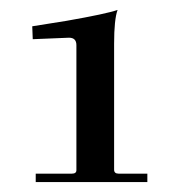

<svg xmlns="http://www.w3.org/2000/svg" viewBox="-20 -599 363 387"><path d="M52 -232V-249H125Q134 -249 134 -256V-508Q134 -523 119 -523L46 -520L45 -546L114 -557Q194 -571 217 -579Q210 -560 210 -511V-257Q210 -249 219 -249H277V-232Z"/></svg>

Font: Arapey
Style: Regular
Weight: 400
Designer: Eduardo Rodriguez Tunni
Foundry: Eduardo Rodriguez Tunni
Version: Version 4.000